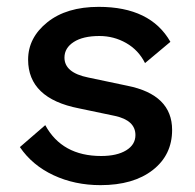

<svg xmlns="http://www.w3.org/2000/svg" viewBox="-20 -530 569 560"><path d="M273 10Q198 10 136 -19Q74 -48 38 -101L112 -165Q161 -75 275 -75Q321 -75 348 -91.5Q375 -108 375 -136Q375 -179 315 -192L210 -214Q62 -243 62 -356Q62 -420 118 -465Q174 -510 268 -510Q419 -510 477 -408L403 -346Q384 -384 348 -404.5Q312 -425 270 -425Q222 -425 195 -407.5Q168 -390 168 -362Q168 -318 237 -304L351 -280Q482 -254 482 -151Q482 -78 425.5 -34Q369 10 273 10Z"/></svg>

Font: Elaine Sans Medium
Style: Regular
Weight: 500
Designer: Wei Huang
Foundry: Wei Huang
Version: Version 2.001;PS 002.001;hotconv 1.0.88;makeotf.lib2.5.64775